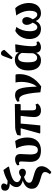

<svg xmlns="http://www.w3.org/2000/svg" viewBox="1429 -2285 1086 3984"><g transform="rotate(-90 1972.0 -293.0)"><path d="M394 230 349 201Q394 142 394 102Q394 68 370 49Q346 30 280 13Q193 -10 142 -35.5Q91 -61 69 -95Q47 -129 47 -177Q47 -241 90 -288.5Q133 -336 215 -363V-364Q146 -383 114 -415Q82 -447 82 -495Q82 -570 156 -634Q85 -633 46 -658.5Q7 -684 7 -733Q7 -769 29 -790.5Q51 -812 88 -812Q120 -812 139 -797Q158 -782 158 -757Q158 -747 152 -733.5Q146 -720 129 -692Q147 -679 213 -678Q260 -707 321.5 -731Q383 -755 436 -765L506 -666V-649Q335 -615 260 -576.5Q185 -538 185 -484Q185 -423 294 -398Q349 -441 389 -441Q421 -441 442 -421Q463 -401 463 -370Q463 -339 442 -319Q421 -299 388 -299Q364 -299 344 -307Q324 -315 293 -338Q172 -301 172 -231Q172 -208 185.5 -192Q199 -176 235 -162Q271 -148 340 -130Q437 -105 476 -69Q515 -33 515 30Q515 78 483.5 130.5Q452 183 394 230Z M841 14Q605 14 605 -206Q605 -265 609.5 -308Q614 -351 614 -395Q614 -420 605.5 -431Q597 -442 578 -442Q559 -442 542 -433L532 -474Q556 -498 589 -510.5Q622 -523 656 -523Q768 -523 768 -410Q768 -360 763.5 -315.5Q759 -271 759 -212Q759 -126 781 -88.5Q803 -51 851 -51Q903 -51 926.5 -96.5Q950 -142 950 -242Q950 -307 932.5 -376Q915 -445 884 -499L1032 -521L1044 -513Q1076 -467 1093.5 -403Q1111 -339 1111 -271Q1111 -137 1039.5 -61.5Q968 14 841 14Z M1672 14Q1535 14 1535 -133Q1535 -170 1542 -241.5Q1549 -313 1560 -407H1400L1362 0H1208L1194 -8L1303 -407H1151L1162 -477Q1179 -487 1206.5 -497Q1234 -507 1262 -514Q1290 -521 1308 -521L1804 -528V-416L1791 -407H1675Q1675 -350 1675 -289.5Q1675 -229 1675 -159Q1675 -119 1689.5 -102.5Q1704 -86 1740 -86Q1768 -86 1796 -100L1815 -54Q1787 -19 1751.5 -2.5Q1716 14 1672 14Z M2170 19 2049 2Q2038 -154 2019.5 -251.5Q2001 -349 1972 -394Q1943 -439 1902 -439Q1883 -439 1864 -431L1853 -472Q1875 -495 1913 -509.5Q1951 -524 1987 -524Q2036 -524 2069 -502Q2102 -480 2122 -428.5Q2142 -377 2152.5 -290.5Q2163 -204 2166 -75H2169Q2199 -108 2220.5 -159Q2242 -210 2253.5 -272Q2265 -334 2265 -398Q2265 -432 2261.5 -462.5Q2258 -493 2252 -514H2406L2420 -506Q2423 -492 2424.5 -474.5Q2426 -457 2426 -427Q2426 -297 2360 -182Q2294 -67 2170 19Z M2711 14Q2611 14 2556.5 -55.5Q2502 -125 2502 -251Q2502 -381 2562 -454.5Q2622 -528 2727 -528Q2831 -528 2874 -448H2876L2883 -512L3033 -521L3045 -513Q3026 -412 3015.5 -324.5Q3005 -237 3005 -171Q3005 -116 3016.5 -93.5Q3028 -71 3057 -71Q3072 -71 3094 -78L3105 -36Q3082 -13 3049 0.5Q3016 14 2983 14Q2885 14 2869 -84H2867Q2822 14 2711 14ZM2766 -65Q2825 -65 2859 -148Q2859 -208 2861 -270.5Q2863 -333 2866 -384Q2853 -418 2827 -439Q2801 -460 2770 -460Q2719 -460 2695 -412.5Q2671 -365 2671 -263Q2671 -155 2693 -110Q2715 -65 2766 -65ZM2771 -574 2735 -594 2798 -761Q2809 -791 2822.5 -803.5Q2836 -816 2858 -816Q2904 -816 2927 -758V-742Z M3364 14Q3267 14 3210.5 -51Q3154 -116 3154 -228Q3154 -289 3175 -346.5Q3196 -404 3234 -448.5Q3272 -493 3322 -519L3405 -497Q3362 -441 3339 -369.5Q3316 -298 3316 -219Q3316 -145 3338 -103.5Q3360 -62 3399 -62Q3429 -62 3451.5 -87Q3474 -112 3494 -157Q3469 -195 3458.5 -223.5Q3448 -252 3448 -279Q3448 -321 3470.5 -347.5Q3493 -374 3529 -374Q3565 -374 3587.5 -347.5Q3610 -321 3610 -279Q3610 -228 3564 -157Q3585 -110 3607.5 -86.5Q3630 -63 3662 -63Q3699 -63 3720 -105Q3741 -147 3741 -225Q3741 -271 3728.5 -320.5Q3716 -370 3693.5 -416Q3671 -462 3642 -498L3791 -520L3803 -511Q3832 -481 3854.5 -436Q3877 -391 3889.5 -340.5Q3902 -290 3902 -241Q3902 -122 3845 -54Q3788 14 3688 14Q3635 14 3592 -14.5Q3549 -43 3530 -92H3527Q3504 -41 3461.5 -13.5Q3419 14 3364 14Z"/></g></svg>

Font: Literata 36pt
Style: Bold
Weight: 700
Designer: Latin by Veronika Burian and Jose Scaglione. Greek by Irene Vlachou. Cyrillic by Vera Evstafieva.
Foundry: TypeTogether
Version: Version 3.002